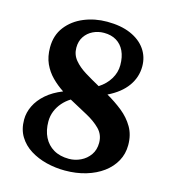

<svg xmlns="http://www.w3.org/2000/svg" viewBox="-113 -845 846 947"><g transform="rotate(15 310.5 -371.5)"><path d="M304.9 10.5Q256.6 10.5 210.6 -0.9Q164.6 -12.4 127.4 -35.6Q90.2 -58.8 68.2 -94.9Q46.3 -130.9 46.3 -180.4Q46.3 -216.7 63.1 -251.3Q79.8 -285.9 113.1 -315.2Q146.4 -344.4 196.4 -364.3Q163.7 -385.6 136.8 -412.7Q110 -439.7 93.8 -475.1Q77.7 -510.6 77.7 -557.8Q77.7 -619.9 111.5 -663.6Q145.2 -707.2 200.2 -730Q255.1 -752.7 318.1 -752.7Q388.4 -752.7 438.3 -731.1Q488.3 -709.4 514.9 -671.3Q541.5 -633.2 541.5 -584.4Q541.5 -529.1 508.8 -483.3Q476 -437.4 411.5 -406.1Q455 -381.3 492.3 -351.5Q529.6 -321.6 552.3 -282.7Q575.1 -243.8 575.1 -191.4Q575.1 -146.7 554.8 -109.7Q534.5 -72.7 498 -45.8Q461.4 -18.9 412.1 -4.2Q362.9 10.5 304.9 10.5ZM309.5 -50.4Q340.5 -50.4 369.1 -64.1Q397.6 -77.8 415.6 -103.5Q433.6 -129.2 433.6 -165.3Q433.6 -206.6 405.6 -234.9Q377.6 -263.2 334 -286.3Q290.3 -309.5 243.2 -335.4Q220 -321.2 202.2 -300.8Q184.4 -280.4 174.3 -255.5Q164.3 -230.5 164.3 -202.6Q164.3 -157.1 181.4 -122.8Q198.5 -88.6 230.9 -69.5Q263.2 -50.4 309.5 -50.4ZM358.9 -434.9Q394.7 -457.8 415 -491.3Q435.3 -524.7 435.3 -562.2Q435.3 -603.9 421.2 -633.8Q407.1 -663.6 380.7 -679.6Q354.3 -695.6 317 -695.6Q287.2 -695.6 261.3 -683.1Q235.4 -670.6 219.4 -646.9Q203.4 -623.3 203.4 -589.8Q203.4 -554 225.5 -527.4Q247.5 -500.8 282.9 -478.9Q318.4 -457 358.9 -434.9Z"/></g></svg>

Font: Merriweather Light
Style: Regular
Weight: 300
Designer: Eben Sorkin
Foundry: Eben Sorkin
Version: Version 2.100